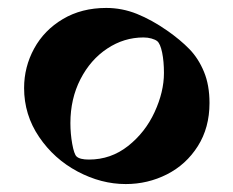

<svg xmlns="http://www.w3.org/2000/svg" viewBox="-20 -504 591 486"><path d="M402.8 -426.8Q436.5 -403.3 459.5 -379.6Q482.4 -356 496.3 -322.3Q510.3 -288.6 510.3 -243.2Q510.3 -180.7 480.7 -134Q451.2 -87.4 402.6 -62.7Q354 -38.1 298.3 -38.1Q236.3 -38.1 176.5 -69.8Q116.7 -101.6 78.9 -157.5Q41 -213.4 41 -281.2Q41 -334.5 66.4 -381.1Q91.8 -427.7 139.2 -455.8Q186.5 -483.9 249 -483.9Q289.1 -483.9 326.7 -468.8Q364.3 -453.6 402.8 -426.8ZM343.3 -409.2Q293.9 -409.2 251.5 -381.1Q209 -353 183.6 -303.5Q158.2 -253.9 158.2 -192.4Q158.2 -166 162.8 -139.9Q167.5 -113.8 173.8 -107.9Q182.1 -100.1 205.1 -100.1Q260.7 -100.1 304.2 -134.5Q347.7 -168.9 371.3 -220.2Q395 -271.5 395 -319.3Q395 -348.6 390.4 -371.1Q385.7 -393.6 377.9 -399.9Q373 -403.8 363.5 -406.5Q354 -409.2 343.3 -409.2Z"/></svg>

Font: Vesper Libre Heavy
Style: Regular
Weight: 900
Designer: Robert Keller & Kimya Gandhi
Foundry: Mota Italic
Version: Version 1.058